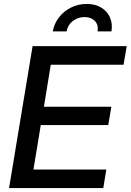

<svg xmlns="http://www.w3.org/2000/svg" viewBox="-20 -964 669 984"><path d="M26.4 0 147 -727.5H629.4L613.3 -632.3H240.2L205.1 -417H550.8L534.7 -323.2H189L151.4 -95.2H524.9L509.3 0ZM424.3 -943.8Q468.3 -943.8 499 -925Q529.8 -906.2 543.7 -874.3Q557.6 -842.3 551.3 -803.2H480Q485.8 -835.4 466.6 -856Q447.3 -876.5 413.1 -876.5Q378.9 -876.5 352.8 -856Q326.7 -835.4 321.3 -803.2H250.5Q257.3 -842.3 281.7 -874.3Q306.2 -906.2 343.3 -925Q380.4 -943.8 424.3 -943.8Z"/></svg>

Font: Inter 28pt Medium
Style: Italic
Weight: 500
Italic angle: -9.3988°
Designer: Rasmus Andersson
Foundry: rsms
Version: Version 4.001;git-66647c0bb